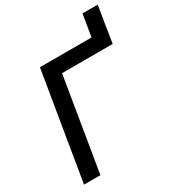

<svg xmlns="http://www.w3.org/2000/svg" viewBox="-204 -1003 1040 1129"><g transform="rotate(-30 316.0 -438.0)"><path d="M488.8 -634.3 528.8 -876.5H632.3L592.3 -634.3ZM608.4 -727.5 592.8 -632.3H249L144.5 0H33.2L153.8 -727.5Z"/></g></svg>

Font: Inter 17pt Medium
Style: Italic
Weight: 500
Italic angle: -9.3988°
Version: Version 4.001;git-66647c0bb